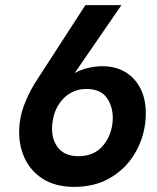

<svg xmlns="http://www.w3.org/2000/svg" viewBox="-20 -720 613 751"><path d="M271 11Q194 11 143.5 -23Q93 -57 71 -114Q49 -171 57 -239Q62 -282 81.5 -327Q101 -372 125 -408L314 -700H455L272 -434Q294 -447 323.5 -454Q353 -461 380 -461Q437 -461 477.5 -433.5Q518 -406 537 -356.5Q556 -307 548 -238Q539 -169 503 -112.5Q467 -56 408 -22.5Q349 11 271 11ZM286 -109Q345 -109 379 -146Q413 -183 420 -238Q426 -292 401.5 -332Q377 -372 318 -372Q265 -372 228.5 -335Q192 -298 185 -239Q178 -181 205 -145Q232 -109 286 -109Z"/></svg>

Font: Haskoy Bold
Style: Italic
Weight: 700
Designer: Ertekin Erdin
Foundry: Ertekin Erdin
Version: Version 2.000; ttfautohint (v1.8.4.7-5d5b)